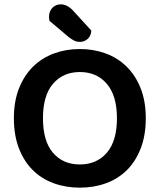

<svg xmlns="http://www.w3.org/2000/svg" viewBox="-20 -849 736 885"><path d="M652 -304Q652 -226 629 -166Q606 -106 565.5 -65.5Q525 -25 469 -4.5Q413 16 348 16Q283 16 227 -4.5Q171 -25 130.5 -65.5Q90 -106 67 -166Q44 -226 44 -304Q44 -382 67.5 -441.5Q91 -501 132 -541.5Q173 -582 228.5 -602.5Q284 -623 348 -623Q412 -623 467.5 -602.5Q523 -582 564 -541.5Q605 -501 628.5 -441.5Q652 -382 652 -304ZM519 -304Q519 -408 472.5 -462.5Q426 -517 348 -517Q271 -517 224.5 -463Q178 -409 178 -304Q178 -199 224 -145Q270 -91 348 -91Q426 -91 472.5 -145Q519 -199 519 -304ZM208 -753Q206 -763 206 -771Q206 -797 221.5 -813Q237 -829 260 -829Q289 -829 316 -801L401 -708Q399 -682 383.5 -669Q368 -656 349 -656Q333 -656 321.5 -662Q310 -668 298 -677Z"/></svg>

Font: Baloo Bhai 2 SemiBold
Style: Regular
Weight: 600
Designer: Supriya Tembe, Noopur Datye and Ek Type
Foundry: Ek Type
Version: Version 1.640;PS 1.000;hotconv 16.6.51;makeotf.lib2.5.65220;